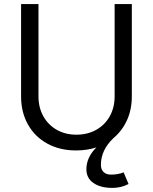

<svg xmlns="http://www.w3.org/2000/svg" viewBox="-20 -720 748 938"><path d="M83 -249V-700H168V-249Q168 -195 191.5 -152.5Q215 -110 257 -86Q299 -62 353 -62Q408 -62 450.5 -86Q493 -110 516.5 -152.5Q540 -195 540 -249V-700H624V-249Q624 -185 600.5 -133Q577 -81 534 -45Q473 13 473 85Q473 108 486 120.5Q499 133 522 133Q557 133 584 122L608 179Q572 198 529 198Q471 198 436.5 174Q402 150 402 107Q402 49 451 0Q406 15 351 15Q273 15 212 -18Q151 -51 117 -111Q83 -171 83 -249Z"/></svg>

Font: Oak Sans
Style: Regular
Weight: 400
Designer: Erik Kennedy, Walven
Foundry: Erik Kennedy, Walven
Version: Version 1.000